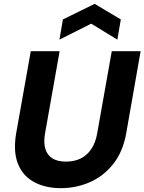

<svg xmlns="http://www.w3.org/2000/svg" viewBox="-20 -966 751 998"><path d="M296 12Q215 12 156.5 -20Q98 -52 73 -115.5Q48 -179 64 -273L140 -700H290L214 -272Q206 -226 215.5 -193Q225 -160 252 -143Q279 -126 323 -126Q367 -126 400 -142.5Q433 -159 455 -192Q477 -225 485 -272L561 -700H711L636 -273Q619 -177 568.5 -113.5Q518 -50 447 -19Q376 12 296 12ZM289 -760 307 -865 472 -946 608 -865 590 -760 454 -843Z"/></svg>

Font: DM Sans 11pt Black
Style: Italic
Weight: 900
Italic angle: -10°
Version: Version 4.004;gftools[0.9.30]